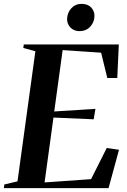

<svg xmlns="http://www.w3.org/2000/svg" viewBox="-38 -973 656 993"><path d="M-18 0 -15.5 -19 52.5 -35 145 -708 82.5 -725 85 -743H576.5L568.5 -569.5H517L485 -700.5L286 -714L242.5 -396.5L455.5 -410L446.5 -356L238.5 -365L192.5 -29.5L433 -46.5L514 -207.5L577.5 -198.5L523.5 0ZM372.5 -812Q353.5 -812 339 -820.8Q324.5 -829.5 316.8 -843.5Q309 -857.5 309 -874Q309.5 -906.5 330.5 -929.8Q351.5 -953 383.5 -953Q416.5 -953 433.8 -934Q451 -915 450.5 -890.5Q450.5 -860 429.5 -836Q408.5 -812 372.5 -812Z"/></svg>

Font: Merriweather 144pt SemiBold
Style: Italic
Weight: 600
Italic angle: -7.8°
Version: Version 2.101